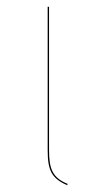

<svg xmlns="http://www.w3.org/2000/svg" viewBox="-20 -537 292 561"><path d="M123.3 -517.2H119.3V-97.9C119.3 -39.3 130.8 -15.8 176.2 4.1L177.8 0.4C134.5 -17.3 123.3 -41.9 123.3 -97.9Z"/></svg>

Font: Fira Sans Four
Style: Regular
Weight: 100
Designer: Carrois Corporate & Edenspiekermann AG
Foundry: Carrois Corporate GbR & Edenspiekermann AG
Version: Version 4.203;PS 004.203;hotconv 1.0.88;makeotf.lib2.5.64775